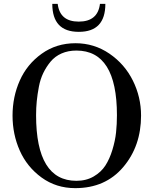

<svg xmlns="http://www.w3.org/2000/svg" viewBox="-20 -961 818 995"><path d="M371 -737Q468 -737 547 -683Q626 -629 668.5 -543.5Q711 -458 711 -362Q711 -204 618.5 -95Q526 14 370 14Q271 14 195.5 -41Q120 -96 82.5 -180.5Q45 -265 45 -362Q45 -459 82.5 -543.5Q120 -628 196 -682.5Q272 -737 371 -737ZM167 -364Q167 -24 376 -24Q427 -24 465.5 -46.5Q504 -69 526 -103Q548 -137 562.5 -184.5Q577 -232 581.5 -275Q586 -318 586 -364Q586 -699 376 -699Q333 -699 299 -684Q265 -669 242.5 -642Q220 -615 204.5 -583Q189 -551 181.5 -511.5Q174 -472 170.5 -437Q167 -402 167 -364ZM389 -796H388Q251 -796 251 -941H279Q290 -849 388 -849Q487 -849 498 -941H526Q526 -796 389 -796Z"/></svg>

Font: Academico
Style: Regular
Weight: 400
Foundry: Steinberg Media Technologies GmbH
Version: Version 0.902